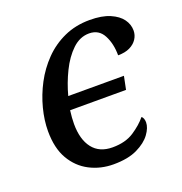

<svg xmlns="http://www.w3.org/2000/svg" viewBox="-106 -639 704 742"><g transform="rotate(-20 246.0 -268.0)"><path d="M238 10Q185 10 140.5 -13Q96 -36 69.5 -81.5Q43 -127 43 -197Q43 -241 55.5 -289.5Q68 -338 92 -383.5Q116 -429 152 -466Q188 -503 235.5 -524.5Q283 -546 341 -546Q391 -546 423.5 -532Q456 -518 471.5 -496.5Q487 -475 487 -450Q487 -431 476.5 -415Q466 -399 446.5 -389.5Q427 -380 398 -380Q398 -428 379.5 -463Q361 -498 321 -498Q283 -498 252 -468.5Q221 -439 198.5 -393Q176 -347 163 -298H392L381 -244H151Q149 -229 148 -215Q147 -201 147 -189Q147 -125 175 -89Q203 -53 257 -53Q310 -53 345 -76Q380 -99 401 -125Q406 -122 408.5 -115Q411 -108 411 -100Q411 -78 392.5 -52.5Q374 -27 336 -8.5Q298 10 238 10Z"/></g></svg>

Font: Noto Serif
Style: Italic
Weight: 400
Italic angle: -12°
Designer: Monotype Design Team
Foundry: Monotype Imaging Inc.
Version: Version 2.013